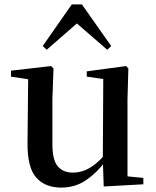

<svg xmlns="http://www.w3.org/2000/svg" viewBox="-20 -836 707 872"><path d="M258 16Q185 16 144.5 -29.5Q104 -75 105 -187L108 -492L134 -472L30 -488V-515L212 -536L223 -525L218 -385V-181Q218 -109 242.5 -80.5Q267 -52 311 -52Q355 -52 395.5 -78.5Q436 -105 468 -149L497 -103H458Q420 -51 370.5 -17.5Q321 16 258 16ZM451 11 447 -111V-113L449 -477L374 -488V-512L553 -536L563 -525L559 -385V-35L631 -28V1ZM467 -610 295 -759H363L192 -610L174 -627L306 -816H352L485 -627Z"/></svg>

Font: Noto Serif TC SemiBold
Style: Regular
Weight: 600
Version: Version 2.002-H1;hotconv 1.1.0;makeotfexe 2.6.0